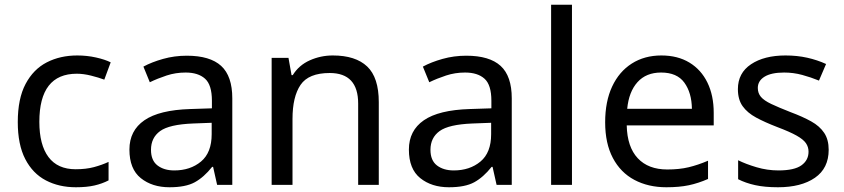

<svg xmlns="http://www.w3.org/2000/svg" viewBox="-20 -780 3561 810"><path d="M300 10Q229 10 173.5 -19Q118 -48 86.5 -109Q55 -170 55 -265Q55 -364 88 -426Q121 -488 177.5 -517Q234 -546 306 -546Q347 -546 385 -537.5Q423 -529 447 -517L420 -444Q396 -453 364 -461Q332 -469 304 -469Q146 -469 146 -266Q146 -169 184.5 -117.5Q223 -66 299 -66Q343 -66 376.5 -75Q410 -84 438 -97V-19Q411 -5 378.5 2.5Q346 10 300 10Z M768 -545Q866 -545 913 -502Q960 -459 960 -365V0H896L879 -76H875Q840 -32 801.5 -11Q763 10 695 10Q622 10 574 -28.5Q526 -67 526 -149Q526 -229 589 -272.5Q652 -316 783 -320L874 -323V-355Q874 -422 845 -448Q816 -474 763 -474Q721 -474 683 -461.5Q645 -449 612 -433L585 -499Q620 -518 668 -531.5Q716 -545 768 -545ZM794 -259Q694 -255 655.5 -227Q617 -199 617 -148Q617 -103 644.5 -82Q672 -61 715 -61Q783 -61 828 -98.5Q873 -136 873 -214V-262Z M1384 -546Q1480 -546 1529 -499.5Q1578 -453 1578 -349V0H1491V-343Q1491 -472 1371 -472Q1282 -472 1248 -422Q1214 -372 1214 -278V0H1126V-536H1197L1210 -463H1215Q1241 -505 1287 -525.5Q1333 -546 1384 -546Z M1947 -545Q2045 -545 2092 -502Q2139 -459 2139 -365V0H2075L2058 -76H2054Q2019 -32 1980.5 -11Q1942 10 1874 10Q1801 10 1753 -28.5Q1705 -67 1705 -149Q1705 -229 1768 -272.5Q1831 -316 1962 -320L2053 -323V-355Q2053 -422 2024 -448Q1995 -474 1942 -474Q1900 -474 1862 -461.5Q1824 -449 1791 -433L1764 -499Q1799 -518 1847 -531.5Q1895 -545 1947 -545ZM1973 -259Q1873 -255 1834.5 -227Q1796 -199 1796 -148Q1796 -103 1823.5 -82Q1851 -61 1894 -61Q1962 -61 2007 -98.5Q2052 -136 2052 -214V-262Z M2393 0H2305V-760H2393Z M2770 -546Q2839 -546 2888.5 -516Q2938 -486 2964.5 -431.5Q2991 -377 2991 -304V-251H2624Q2626 -160 2670.5 -112.5Q2715 -65 2795 -65Q2846 -65 2885.5 -74.5Q2925 -84 2967 -102V-25Q2926 -7 2886 1.5Q2846 10 2791 10Q2715 10 2656.5 -21Q2598 -52 2565.5 -113.5Q2533 -175 2533 -264Q2533 -352 2562.5 -415Q2592 -478 2645.5 -512Q2699 -546 2770 -546ZM2769 -474Q2706 -474 2669.5 -433.5Q2633 -393 2626 -321H2899Q2898 -389 2867 -431.5Q2836 -474 2769 -474Z M3476 -148Q3476 -70 3418 -30Q3360 10 3262 10Q3206 10 3165.5 1Q3125 -8 3094 -24V-104Q3126 -88 3171.5 -74.5Q3217 -61 3264 -61Q3331 -61 3361 -82.5Q3391 -104 3391 -140Q3391 -160 3380 -176Q3369 -192 3340.5 -208Q3312 -224 3259 -244Q3207 -264 3170 -284Q3133 -304 3113 -332Q3093 -360 3093 -404Q3093 -472 3148.5 -509Q3204 -546 3294 -546Q3343 -546 3385.5 -536.5Q3428 -527 3465 -510L3435 -440Q3401 -454 3364 -464Q3327 -474 3288 -474Q3234 -474 3205.5 -456.5Q3177 -439 3177 -409Q3177 -387 3190 -371.5Q3203 -356 3233.5 -341.5Q3264 -327 3315 -307Q3366 -288 3402 -268Q3438 -248 3457 -219.5Q3476 -191 3476 -148Z"/></svg>

Font: Noto Sans Old Italic
Style: Regular
Weight: 400
Designer: Monotype Design Team
Foundry: Monotype Imaging Inc.
Version: Version 2.003; ttfautohint (v1.8.4.7-5d5b)